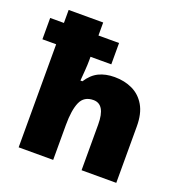

<svg xmlns="http://www.w3.org/2000/svg" viewBox="-135 -879 950 998"><g transform="rotate(20 340.0 -380.0)"><path d="M267 -760V-688H381V-570H266V-550Q266 -527 263.5 -493Q261 -459 259 -436H270Q297 -478 334 -496Q371 -514 421 -514Q476 -514 520 -493Q564 -472 590 -427.5Q616 -383 616 -312V0H424V-253Q424 -364 358 -364Q306 -364 286.5 -320Q267 -276 267 -193V0H76V-570H0V-688H76V-760Z"/></g></svg>

Font: Noto Sans Telugu Black
Style: Regular
Weight: 900
Designer: Jelle Bosma - Monotype Design Team
Foundry: Monotype Imaging Inc.
Version: Version 2.005; ttfautohint (v1.8.4.7-5d5b)